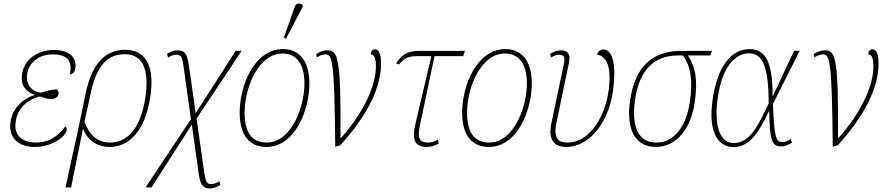

<svg xmlns="http://www.w3.org/2000/svg" viewBox="-20 -825 5028 1091"><path d="M177 10C280 10 353 -52 358 -82C361 -98 356 -103 350 -106C313 -53 259 -15 184 -15C111 -15 54 -52 70 -139C84 -221 149 -263 206 -277C237 -268 249 -262 274 -262C292 -262 310 -274 312 -290C315 -304 310 -311 302 -317C275 -316 245 -309 211 -298C161 -306 123 -343 135 -409C145 -469 201 -516 279 -516C368 -516 391 -474 378 -403C391 -403 404 -412 408 -436C417 -490 384 -541 285 -541C193 -541 120 -487 106 -409C95 -346 121 -306 176 -287V-285C114 -265 54 -216 41 -138C25 -50 76 10 177 10Z M467 -296 420 -70 352 240H384L451 -91H453C483 -15 547 10 602 10C708 10 806 -73 835 -281C859 -451 808 -542 692 -542C565 -542 499 -445 467 -296ZM606 -15C539 -15 492 -51 460 -132L492 -280C520 -415 567 -517 688 -517C799 -517 826 -418 807 -279C780 -86 698 -15 606 -15Z M807 240H841L1070 -117L1106 141C1116 212 1123 246 1174 246C1192 246 1216 237 1232 226L1226 205C1209 216 1194 221 1179 221C1151 221 1147 201 1137 130L1097 -151L1353 -536H1319L1092 -182L1055 -442C1045 -511 1036 -539 989 -539C968 -539 946 -530 929 -519L935 -498C954 -510 969 -514 982 -514C1014 -514 1016 -495 1025 -433L1065 -148Z M1605 -605 1699 -784 1701 -796C1685 -808 1663 -811 1655 -787L1593 -611ZM1493 10C1660 10 1738 -206 1738 -350C1738 -489 1673 -546 1588 -546C1426 -546 1342 -342 1342 -184C1342 -55 1399 10 1493 10ZM1495 -15C1421 -15 1370 -60 1370 -184C1370 -332 1451 -521 1585 -521C1661 -521 1710 -467 1710 -350C1710 -221 1638 -15 1495 -15Z M1776 -517 1781 -499C1798 -510 1814 -516 1828 -516C1869 -516 1880 -488 1885 9L1914 0C2073 -175 2145 -331 2145 -463C2145 -519 2133 -545 2110 -545C2096 -545 2087 -533 2087 -515C2104 -515 2116 -501 2116 -447C2116 -340 2049 -189 1918 -41H1915C1918 -518 1898 -539 1837 -539C1815 -539 1792 -528 1776 -517Z M2406 10C2426 10 2451 4 2473 -10L2468 -31C2446 -18 2427 -15 2411 -15C2351 -15 2355 -58 2368 -122L2449 -506H2612L2622 -536H2365C2284 -536 2262 -508 2230 -465L2247 -459C2279 -494 2296 -506 2353 -506H2431L2341 -123C2319 -31 2336 10 2406 10Z M2757 10C2924 10 3002 -206 3002 -350C3002 -489 2936 -546 2852 -546C2690 -546 2606 -342 2606 -184C2606 -55 2663 10 2757 10ZM2759 -15C2685 -15 2634 -60 2634 -184C2634 -332 2715 -521 2848 -521C2925 -521 2974 -467 2974 -350C2974 -221 2902 -15 2759 -15Z M3199 10C3320 10 3436 -115 3463 -309C3485 -467 3458 -544 3408 -544C3397 -544 3379 -538 3373 -516C3423 -504 3458 -455 3438 -308C3418 -166 3334 -15 3204 -15C3153 -15 3124 -38 3141 -124L3213 -468C3222 -510 3212 -539 3168 -539C3148 -539 3127 -532 3106 -519L3111 -498C3133 -511 3146 -514 3158 -514C3182 -514 3192 -501 3185 -466L3113 -124C3094 -32 3127 10 3199 10Z M3707 10C3823 10 3907 -92 3928 -246C3945 -365 3934 -445 3888 -510H4016L4026 -536H3853C3688 -536 3588 -449 3560 -252C3537 -88 3589 10 3707 10ZM3709 -15C3608 -15 3567 -104 3588 -255C3614 -436 3701 -510 3837 -510H3860C3909 -448 3915 -353 3901 -253C3880 -99 3806 -15 3709 -15Z M4149 11C4249 11 4303 -98 4349 -193H4351C4354 -31 4365 7 4418 7C4440 7 4463 -3 4480 -14L4473 -35C4459 -25 4442 -18 4426 -18C4390 -18 4379 -42 4372 -234L4524 -536H4492L4372 -280H4370C4371 -465 4333 -546 4240 -546C4133 -546 4056 -446 4029 -257C4001 -57 4071 11 4149 11ZM4149 -12C4075 -12 4035 -102 4058 -266C4087 -470 4173 -522 4236 -522C4313 -522 4347 -450 4348 -237C4299 -139 4251 -12 4149 -12Z M4603 -517 4608 -499C4625 -510 4641 -516 4655 -516C4696 -516 4707 -488 4712 9L4741 0C4900 -175 4972 -331 4972 -463C4972 -519 4960 -545 4937 -545C4923 -545 4914 -533 4914 -515C4931 -515 4943 -501 4943 -447C4943 -340 4876 -189 4745 -41H4742C4745 -518 4725 -539 4664 -539C4642 -539 4619 -528 4603 -517Z"/></svg>

Font: Noto Serif SemiCondensed Thin
Style: Italic
Weight: 100
Width: 4
Italic angle: -12°
Designer: Monotype Design Team
Foundry: Monotype Imaging Inc.
Version: Version 2.013